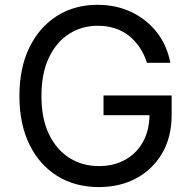

<svg xmlns="http://www.w3.org/2000/svg" viewBox="-20 -757 786 787"><path d="M385.3 9.8Q288.1 9.8 214.8 -35.6Q141.6 -81.1 100.6 -164.8Q59.6 -248.5 59.6 -363.3Q59.6 -479 100.6 -562.7Q141.6 -646.5 213.9 -691.9Q286.1 -737.3 379.4 -737.3Q456.5 -737.3 519.3 -707.3Q582 -677.2 623.5 -623.8Q665 -570.3 678.2 -499.5H582.5Q560.1 -569.3 508.5 -610.4Q457 -651.4 379.9 -651.4Q315.9 -651.4 263.7 -618.4Q211.4 -585.4 180.7 -521.2Q149.9 -457 149.9 -363.3Q149.9 -270.5 180.9 -206.5Q211.9 -142.6 265.1 -109.4Q318.4 -76.2 385.3 -76.2Q445.8 -76.2 492.2 -101.6Q538.6 -127 565.2 -173.8Q591.8 -220.7 592.8 -284.7H404.3V-365.7H683.6V-286.1Q683.6 -195.8 645 -129.4Q606.4 -63 539.3 -26.6Q472.2 9.8 385.3 9.8Z"/></svg>

Font: Inter
Style: Regular
Weight: 400
Designer: Rasmus Andersson
Foundry: rsms
Version: Version 4.001;git-9221beed3